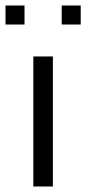

<svg xmlns="http://www.w3.org/2000/svg" viewBox="-43 -677 313 697"><path d="M78 0V-472H149V0ZM-23 -588V-657H46V-588ZM181 -588V-657H250V-588Z"/></svg>

Font: Coval
Style: ExtraLight
Weight: 250
Foundry: Context Ltd
Version: Version 001.000